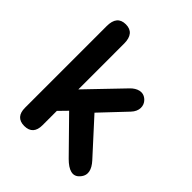

<svg xmlns="http://www.w3.org/2000/svg" viewBox="-193 -793 916 916"><g transform="rotate(45 264.5 -335.0)"><path d="M124 8C164 8 183 -15 183 -56V-153L224 -195L385 -31C422 6 457 19 483 -12C509 -41 498 -74 470 -105L316 -274L435 -400C464 -430 461 -465 441 -485C411 -515 376 -498 354 -476L183 -298V-607C183 -654 163 -678 124 -678C84 -678 65 -654 65 -607V-56C65 -15 84 8 124 8Z"/></g></svg>

Font: SN Pro SemiBold
Style: Regular
Weight: 600
Designer: Tobias Whetton
Foundry: Supernotes
Version: Version 1.003;Glyphs 3.3 (3324)